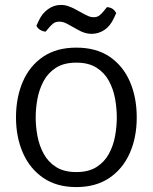

<svg xmlns="http://www.w3.org/2000/svg" viewBox="-20 -748 620 780"><path d="M45 -271Q45 -352.5 73 -416.8Q101 -481 155.5 -517.8Q210 -554.5 290 -554.5Q370.5 -554.5 425 -517.8Q479.5 -481 507.5 -416.8Q535.5 -352.5 535.5 -271Q535.5 -189.5 507 -125.5Q478.5 -61.5 423.8 -24.8Q369 12 290 12Q210.5 12 156 -25.2Q101.5 -62.5 73.2 -126.5Q45 -190.5 45 -271ZM125 -271Q125 -234 132.2 -195.2Q139.5 -156.5 157.5 -123.2Q175.5 -90 207.8 -69.5Q240 -49 290 -49Q340 -49 372.2 -69.5Q404.5 -90 422.5 -123.2Q440.5 -156.5 447.5 -195.2Q454.5 -234 454.5 -271Q454.5 -308 447.5 -347Q440.5 -386 422.5 -419.2Q404.5 -452.5 372.2 -473Q340 -493.5 290 -493.5Q240 -493.5 207.8 -473Q175.5 -452.5 157.5 -419.2Q139.5 -386 132.2 -347Q125 -308 125 -271ZM256 -649.5Q249 -653.5 240.2 -656.8Q231.5 -660 221 -660Q205 -660 195.2 -651.8Q185.5 -643.5 178.5 -635L165.5 -619.5Q154 -620 143 -626.8Q132 -633.5 128 -643.5L137 -663Q150.5 -693 174.8 -710.5Q199 -728 227.5 -728Q243 -728 256.5 -723.2Q270 -718.5 279 -714L324.5 -689.5Q331 -686 340.2 -682Q349.5 -678 360.5 -678Q374.5 -678 383.8 -685.2Q393 -692.5 401.5 -703L414.5 -719Q441 -717.5 452 -694.5L443 -675Q428 -642 404 -626.2Q380 -610.5 352 -610.5Q337 -610.5 324 -614.8Q311 -619 301 -624.5Z"/></svg>

Font: Signika SC Light
Style: Regular
Weight: 300
Designer: Anna Giedryś
Foundry: Anna Giedryś
Version: Version 2.000; ttfautohint (v1.8.3) -l 8 -r 50 -G 200 -x 9 -